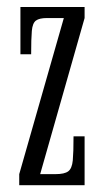

<svg xmlns="http://www.w3.org/2000/svg" viewBox="-20 -544 308 564"><path d="M36.5 0V-32.5L167.5 -491H118Q95.5 -491 85.5 -483.5Q75.5 -476 73.5 -453.2Q71.5 -430.5 71.5 -384.5H40V-523.5H228.5V-491L98 -32.5H143.5Q169.5 -32.5 180.5 -40.8Q191.5 -49 193.8 -72.8Q196 -96.5 196 -143.5H228.5V0Z"/></svg>

Font: Imbue Thin 10pt Light
Style: Regular
Weight: 300
Version: Version 1.102